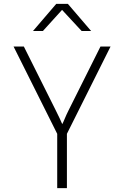

<svg xmlns="http://www.w3.org/2000/svg" viewBox="-20 -970 640 990"><path d="M275 0V-280L50 -730H103L268 -400Q279 -378 288 -359Q297 -340 301 -330Q306 -339 314 -358.5Q322 -378 333 -400L498 -730H550L325 -280V0ZM150 -810 270 -950H330L450 -810H401L300 -919L201 -810Z"/></svg>

Font: JetBrains Mono NL Thin
Style: Regular
Weight: 100
Monospace: yes
Designer: Philipp Nurullin, Konstantin Bulenkov
Foundry: JetBrains
Version: Version 2.305; ttfautohint (v1.8.4.7-5d5b)